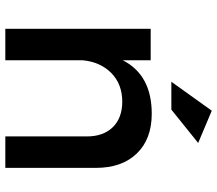

<svg xmlns="http://www.w3.org/2000/svg" viewBox="-66 -730 796 703"><g transform="rotate(90 331.5 -378.0)"><path d="M85 0V-532.2H200.2V-430.2Q254.4 -536.1 396 -536.1Q488.8 -536.1 541.5 -481.4Q594.2 -426.8 594.2 -331.1V0H479V-298.8Q479 -358.9 445.1 -393.6Q411.1 -428.2 351.1 -428.2Q286.6 -427.7 246.3 -387.5Q206.1 -347.2 200.2 -283.2V0ZM278.8 -607.9 384.8 -755.9 502.9 -706.1 380.9 -607.9Z"/></g></svg>

Font: Trueno
Style: Rg
Weight: 400
Designer: Julieta Ulanovsky
Foundry: Julieta Ulanovsky
Version: Version 3.001b